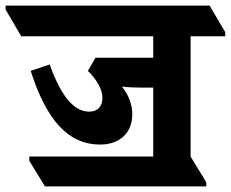

<svg xmlns="http://www.w3.org/2000/svg" viewBox="-85 -646 827 688"><path d="M76 22H654V7L598 -85V-516H722V-531L666 -626H-65V-612L-9 -516H464V-439H257L230 -392C264 -358 282 -325 282 -295C282 -265 265 -246 235 -246C181 -246 135 -298 93 -415L25 -392C81 -217 158 -128 274 -128C347 -128 389 -173 389 -236C389 -269 378 -303 352 -336C373 -333 398 -332 427 -332H464V-85H20V-70Z"/></svg>

Font: Noto Serif Devanagari SemiCondensed ExtraBold
Style: Regular
Weight: 800
Width: 4
Designer: Universal Thirst, Indian Type Foundry and the Monotype Design Team
Foundry: Monotype Imaging Inc.
Version: Version 2.004